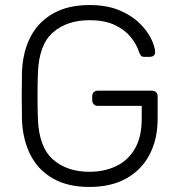

<svg xmlns="http://www.w3.org/2000/svg" viewBox="-20 -730 704 760"><path d="M334 10Q248 10 189.5 -23.5Q131 -57 100.5 -117Q70 -177 67 -255Q66 -300 66 -350Q66 -400 67 -445Q70 -524 100.5 -583.5Q131 -643 190 -676.5Q249 -710 334 -710Q403 -710 452 -689.5Q501 -669 532 -638.5Q563 -608 578 -577Q593 -546 594 -525Q595 -516 589 -510.5Q583 -505 573 -505H551Q542 -505 538 -509.5Q534 -514 530 -525Q520 -556 496.5 -584.5Q473 -613 433.5 -631.5Q394 -650 334 -650Q245 -650 189.5 -601.5Q134 -553 130 -440Q127 -350 130 -260Q134 -148 189.5 -99Q245 -50 334 -50Q393 -50 440 -72.5Q487 -95 514 -141.5Q541 -188 541 -260V-311H367Q357 -311 351 -317.5Q345 -324 345 -334V-348Q345 -359 351 -365Q357 -371 367 -371H581Q592 -371 598 -365Q604 -359 604 -348V-260Q604 -180 572.5 -119Q541 -58 480.5 -24Q420 10 334 10Z"/></svg>

Font: Rubik Light
Style: Regular
Weight: 300
Designer: Hubert and Fischer
Foundry: Hubert and Fischer
Version: Version 2.300;gftools[0.9.30]